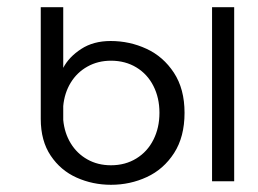

<svg xmlns="http://www.w3.org/2000/svg" viewBox="-20 -508 722 538"><path d="M94.2 -174.8V-487.8H157.2V-317.9Q173.3 -348.6 207.5 -370.8Q241.7 -393.1 290 -393.1Q343.3 -393.1 390.4 -371.3Q437.5 -349.6 467.3 -304.2Q497.1 -258.8 497.1 -191.9Q497.1 -124.5 467.8 -79.1Q438.5 -33.7 391.6 -12Q344.7 9.8 291 9.8Q239.7 9.8 194.8 -10.3Q149.9 -30.3 122.1 -71.8Q94.2 -113.3 94.2 -174.8ZM574.2 0V-487.8H636.2V0ZM426.8 -191.9Q426.8 -233.9 409.9 -267.1Q393.1 -300.3 362.1 -319.1Q331.1 -337.9 291 -337.9Q254.4 -337.9 225.1 -321.5Q195.8 -305.2 178.2 -276.4Q160.6 -247.6 157.2 -210.9V-171.9Q160.6 -135.3 178.2 -106.4Q195.8 -77.6 224.9 -61.3Q253.9 -44.9 291 -44.9Q331.1 -44.9 362.1 -64Q393.1 -83 409.9 -116.5Q426.8 -149.9 426.8 -191.9Z"/></svg>

Font: Acari Sans Light
Style: Regular
Weight: 300
Designer: Alfredo Marco Pradil and Stefan Peev
Foundry: Hanken Design Co.
Version: Version 1.045;January 11, 2019;FontCreator 11.5.0.2425 64-bi